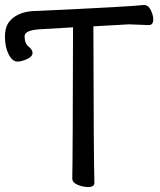

<svg xmlns="http://www.w3.org/2000/svg" viewBox="-48 -736 645 773"><path d="M307 17Q286 17 264.5 8Q243 -1 243 -18Q245 -107 246 -626L110 -618Q51 -614 51 -590Q51 -561 67 -548.5Q83 -536 83 -523Q83 -508 60.5 -498Q38 -488 22 -488Q2 -488 -13 -517Q-28 -546 -28 -588Q-28 -631 -7 -653Q28 -692 101 -692Q491 -710 531 -716Q549 -716 559 -695.5Q569 -675 569 -658Q569 -635 551 -635L471 -638L328 -630Q329 -106 332 0Q332 17 307 17Z"/></svg>

Font: LXGW WenKai Lite Medium
Style: Regular
Weight: 500
Designer: LXGW / Fontworks Inc.
Foundry: LXGW / Fontworks Inc.
Version: Version 1.511; March 25, 2025